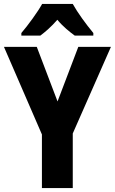

<svg xmlns="http://www.w3.org/2000/svg" viewBox="-20 -951 581 971"><path d="M348 -931H193C172 -892 120 -821 88 -784V-771H184C207 -788 240 -816 270 -851C299 -816 332 -790 358 -771H452V-784C414 -830 373 -886 348 -931ZM271 -438 166 -714H0L192 -271V0H348V-276L541 -714H376Z"/></svg>

Font: Noto Sans Malayalam Condensed ExtraBold
Style: Regular
Weight: 800
Width: 3
Designer: Jelle Bosma - Monotype Design Team
Foundry: Monotype Imaging Inc.
Version: Version 2.104